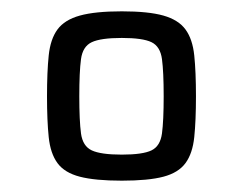

<svg xmlns="http://www.w3.org/2000/svg" viewBox="-20 -716 429 339"><path d="M195 -397Q148 -397 121 -404Q94 -411 81.5 -428Q69 -445 66 -474Q63 -503 63 -546Q63 -589 66 -618Q69 -647 81.5 -664Q94 -681 121 -688.5Q148 -696 195 -696Q242 -696 268.5 -688.5Q295 -681 307.5 -664Q320 -647 323 -618Q326 -589 326 -546Q326 -503 323 -474Q320 -445 307.5 -428Q295 -411 268.5 -404Q242 -397 195 -397ZM195 -443Q232 -443 247.5 -450.5Q263 -458 266 -480.5Q269 -503 269 -546Q269 -589 266 -611.5Q263 -634 247.5 -641.5Q232 -649 195 -649Q158 -649 142 -641.5Q126 -634 123 -611.5Q120 -589 120 -546Q120 -503 123 -480.5Q126 -458 142 -450.5Q158 -443 195 -443Z"/></svg>

Font: Saira Thin
Style: Regular
Weight: 400
Version: Version 1.101